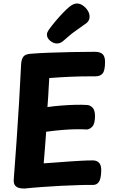

<svg xmlns="http://www.w3.org/2000/svg" viewBox="-20 -1077 663 1112"><path d="M121.3 15Q110.3 15 95.1 12.6Q79.8 10.2 68.9 -1.1Q58 -12.4 59.6 -37.1Q67.8 -143.7 75.7 -256.8Q83.6 -370 90.4 -483.6Q97.3 -597.1 102.3 -705.2Q104.3 -735.4 116 -749.7Q127.7 -764 159.9 -765.8Q207.2 -769.8 268.4 -771.9Q329.7 -774 396.9 -775.5Q464.1 -777 529.2 -777Q559.7 -777 574.1 -763.6Q588.4 -750.1 588.4 -718.9Q588.4 -669.3 574.8 -652.2Q561.2 -635 533.1 -635Q486.7 -635 452.2 -634.5Q417.7 -634 388.3 -632.5Q359 -631 330.2 -629.5Q301.4 -628 265.4 -625Q263.4 -591.4 261.8 -565.8Q260.2 -540.1 259 -515.3Q257.8 -490.6 254.8 -457Q298.8 -463 338.8 -466Q378.8 -469 415.3 -470Q451.8 -471 482.8 -469Q499.8 -469 514.9 -454.8Q530 -440.6 530.2 -406Q530.4 -359.6 514.2 -343.3Q498 -327 482 -327Q457 -329 421.6 -328.5Q386.2 -328 342.8 -324.5Q299.4 -321 247.4 -314Q243.4 -263.9 240.4 -220.4Q237.3 -177 233.1 -131Q268.1 -133 304.4 -136Q340.7 -139 377.3 -141.5Q414 -144 449.6 -146Q485.2 -148 517.7 -148Q541.6 -148 554.7 -133.3Q567.8 -118.6 566.2 -83.7Q564.7 -39.8 552.3 -22.9Q540 -6 520 -6Q500 -6 479.5 -6Q459 -6 439 -5Q392 -4 335.8 -1Q279.7 2 224 6Q168.3 10 121.3 15ZM309.4 -825.1Q290 -825.1 270.9 -840.6Q251.9 -856 251.9 -876.2Q251.9 -884.7 255.2 -891.7Q258.4 -898.8 263.1 -905.2Q278.8 -927.3 301.1 -953.9Q323.3 -980.4 345.9 -1003.7Q368.4 -1027 383.2 -1038.6Q393.8 -1047.1 404.6 -1051.9Q415.4 -1056.8 426.3 -1056.8Q443 -1056.8 460 -1045.1Q477 -1033.4 487.9 -1016.1Q498.9 -998.7 498.9 -980.4Q498.9 -957.4 480.2 -942.7Q465.4 -931.8 426 -904.3Q386.6 -876.8 347.4 -840.8Q330.2 -825.1 309.4 -825.1Z"/></svg>

Font: Playpen Sans Arabic
Style: Regular
Weight: 400
Designer: Azza Alameddine, Laura Meseguer, Veronika Burian, José Scaglione
Foundry: TypeTogether
Version: Version 2.000